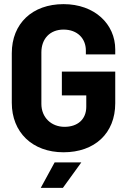

<svg xmlns="http://www.w3.org/2000/svg" viewBox="-20 -728 624 928"><path d="M287 8C437 8 537 -83 537 -229V-382H279V-267H397V-212C397 -151 355 -115 292 -115C228 -115 180 -160 180 -226V-475C180 -541 222 -585 287 -585C355 -585 395 -541 395 -484V-465H537V-489C537 -612 437 -708 287 -708C136 -708 37 -614 37 -471V-231C37 -89 136 8 287 8ZM177 180H284L373 57H244Z"/></svg>

Font: Vanilla Cream Black
Style: Regular
Weight: 900
Designer: Jeremy Tribby, Jinavaṁso
Foundry: Tribby Type
Version: Version 1.422;Glyphs 3.1.2 (3151)